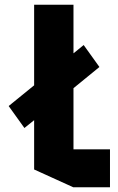

<svg xmlns="http://www.w3.org/2000/svg" viewBox="-20 -790 496 810"><path d="M83 -250 17 -342V-343L124 -430V-770H290V-565L333 -600L399 -508V-507L290 -418V-160H444V0H289L124 -75V-283Z"/></svg>

Font: Foldit Thin
Style: Bold
Weight: 700
Version: Version 1.003